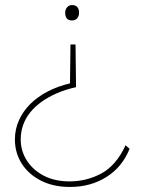

<svg xmlns="http://www.w3.org/2000/svg" viewBox="-20 -564 605 760"><path d="M279 -388 281 -219Q240 -210 205.5 -195Q171 -180 144.5 -161Q118 -142 99.5 -119Q81 -96 71.5 -69Q62 -42 62 -12Q62 33 86 71Q110 109 153.5 131.5Q197 154 255 154Q323 154 381.5 122.5Q440 91 477 11L493 25Q464 97 401.5 136.5Q339 176 257 176Q191 176 142 151Q93 126 66 83.5Q39 41 39 -12Q39 -53 55.5 -89Q72 -125 101 -153.5Q130 -182 170 -202.5Q210 -223 257 -234L259 -388ZM293 -514Q293 -500 285.5 -491.5Q278 -483 265 -483Q251 -483 244.5 -491Q238 -499 238 -514Q238 -526 245.5 -535Q253 -544 265 -544Q279 -544 286 -536Q293 -528 293 -514Z"/></svg>

Font: Lexend Exa Thin
Style: Regular
Weight: 250
Designer: Bonnie Shaver-Troup, Thomas Jockin
Foundry: Lexend
Version: Version 1.007